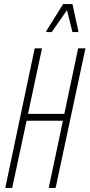

<svg xmlns="http://www.w3.org/2000/svg" viewBox="-20 -926 441 946"><path d="M6 0 151 -688H187L118 -365H297L365 -688H401L254 0H220L290 -331H111L40 0ZM207 -768 208 -773 291 -906H337L366 -773L365 -768H337L310 -876L235 -768Z"/></svg>

Font: Saira Ultra Condensed Thin
Style: Italic
Weight: 100
Width: 1
Italic angle: -12°
Designer: Hector Gatti with collaboration of the Omnibus-Type team
Foundry: Omnibus-Type
Version: Version 1.001; ttfautohint (v1.8)